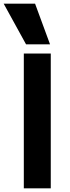

<svg xmlns="http://www.w3.org/2000/svg" viewBox="-44 -1020 379 1040"><path d="M85 0V-730H231V0ZM97 -780 -24 -1000H146L227 -780Z"/></svg>

Font: M PLUS 2
Style: Bold
Weight: 700
Designer: Coji Morishita
Foundry: UNDERFOREST DESIGN
Version: Version 1.001